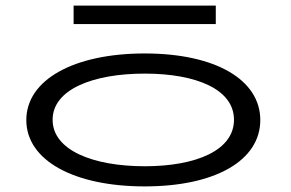

<svg xmlns="http://www.w3.org/2000/svg" viewBox="-20 -658 1040 686"><path d="M243 -572H751V-638H243ZM497 8C750 8 910 -85 910 -229C910 -373 750 -467 497 -467C244 -467 74 -373 74 -229C74 -85 244 8 497 8ZM497 -64C313 -64 168 -121 168 -230C168 -339 313 -395 497 -395C681 -395 816 -339 816 -230C816 -121 681 -64 497 -64Z"/></svg>

Font: Inconsolata UltraExpanded
Style: Regular
Weight: 400
Width: 9
Monospace: yes
Designer: Raph Levien, Cyreal, Brenton Simpson
Foundry: Raph Levien, Cyreal, Google
Version: Version 3.100